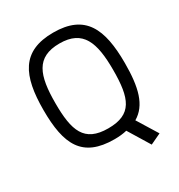

<svg xmlns="http://www.w3.org/2000/svg" viewBox="-196 -839 1044 1117"><g transform="rotate(-30 325.5 -280.5)"><path d="M497 145 569 111 485 -25C572 -76 599 -181 599 -344C599 -575 540 -706 326 -706C112 -706 52 -574 52 -344C52 -112 110 10 326 10C357 10 385 7 409 1ZM326 -63C165 -63 132 -159 132 -344C132 -529 167 -633 326 -633C483 -633 520 -528 520 -344C520 -153 486 -63 326 -63Z"/></g></svg>

Font: TitilliumText22L
Style: 400 wt
Weight: 400
Designer: Campivisivi
Foundry: Campivisivi
Version: 1.000